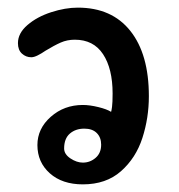

<svg xmlns="http://www.w3.org/2000/svg" viewBox="-20 -477 468 503"><path d="M99 -344Q89 -337 79 -332Q69 -327 62 -327Q48 -327 37.5 -336.5Q27 -346 27 -364Q27 -390 52 -411.5Q77 -433 114 -445Q151 -457 184 -457Q273 -457 321.5 -396Q370 -335 370 -225Q370 -168 353 -115.5Q336 -63 297 -28.5Q258 6 197 6Q143 6 110.5 -23Q78 -52 78 -97Q78 -140 113 -171Q148 -202 197 -202Q215 -202 237.5 -196.5Q260 -191 271 -184Q272 -186 273.5 -197Q275 -208 275 -232Q275 -297 250 -335Q225 -373 176 -373Q156 -373 139 -365.5Q122 -358 99 -344ZM201 -140Q178 -140 163 -127Q148 -114 148 -88Q148 -73 164.5 -62Q181 -51 197 -51Q216 -51 230.5 -63.5Q245 -76 245 -98Q245 -117 233.5 -128.5Q222 -140 201 -140Z"/></svg>

Font: Itim
Style: Regular
Weight: 400
Designer: Suppakit Chalermlarp
Version: Version 1.002g